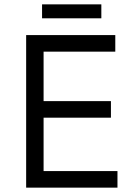

<svg xmlns="http://www.w3.org/2000/svg" viewBox="-20 -861 614 881"><path d="M173 -777H445V-841H173ZM100 0H519V-76H180V-321H489V-397H180V-624H509V-700H100Z"/></svg>

Font: Fixel Display Regular
Style: Regular
Weight: 400
Designer: AlfaBravo + MacPaw
Foundry: Kyrylo Tkachov, Marchela Mozhyna, Serhii Makarenko, Maria Weinstein, Zakhar Kryvoshyya
Version: Version 1.211